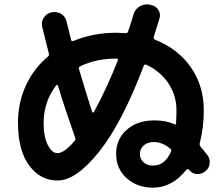

<svg xmlns="http://www.w3.org/2000/svg" viewBox="-20 -822 1040 892"><path d="M241.2 -425.8Q183.6 -350.6 182.6 -252.9Q182.6 -186.5 202.1 -148.4Q221.7 -110.4 247.1 -110.4Q278.3 -110.4 328.1 -168.9Q332 -174.8 329.1 -182.6Q278.3 -327.1 249 -424.8Q248 -427.7 245.1 -427.7Q242.2 -427.7 241.2 -425.8ZM519.5 -549.8Q426.8 -549.8 351.6 -513.7Q344.7 -510.7 346.7 -502Q377 -398.4 408.2 -301.8Q409.2 -299.8 411.6 -299.3Q414.1 -298.8 416 -300.8Q474.6 -408.2 527.3 -541Q529.3 -549.8 523.4 -549.8ZM774.4 -118.2Q778.3 -126 771.5 -130.9Q735.4 -162.1 693.4 -162.1Q665 -162.1 647.5 -146Q629.9 -129.9 629.9 -106.9Q629.9 -84 646.5 -68.4Q663.1 -52.7 690.4 -52.7Q747.1 -52.7 774.4 -118.2ZM247.1 16.6Q167 16.6 115.2 -53.7Q63.5 -124 63.5 -252.9Q63.5 -343.8 99.6 -423.3Q135.7 -502.9 203.1 -559.6Q209 -563.5 207 -573.2Q196.3 -614.3 175.8 -698.2Q170.9 -720.7 183.6 -740.2Q196.3 -759.8 218.8 -764.6H220.7Q244.1 -769.5 264.2 -757.3Q284.2 -745.1 289.1 -721.7Q293 -706.1 300.3 -677.7Q307.6 -649.4 310.5 -636.7Q312.5 -627.9 321.3 -631.8Q414.1 -669.9 519.5 -669.9Q535.2 -669.9 564.5 -668Q572.3 -668 575.2 -675.8Q592.8 -727.5 600.6 -755.9Q607.4 -779.3 628.4 -792Q649.4 -804.7 672.9 -800.8L680.7 -798.8Q704.1 -794.9 715.8 -775.9Q727.5 -756.8 720.7 -735.4Q711.9 -706.1 694.3 -650.4Q691.4 -642.6 700.2 -637.7Q806.6 -595.7 866.7 -509.3Q926.8 -422.9 926.8 -309.6Q926.8 -227.5 908.2 -158.2Q906.2 -147.5 911.1 -141.6Q933.6 -114.3 943.4 -101.6Q957 -84 954.1 -61.5Q951.2 -39.1 932.6 -25.4Q916 -11.7 893.6 -13.7Q871.1 -15.6 858.4 -33.2Q852.5 -39.1 846.7 -34.2Q780.3 49.8 690.4 49.8Q617.2 49.8 568.4 5.9Q519.5 -38.1 519.5 -107.4Q519.5 -175.8 568.8 -219.2Q618.2 -262.7 697.3 -262.7Q751 -262.7 790 -245.1Q797.9 -241.2 797.9 -249Q799.8 -287.1 799.8 -309.6Q799.8 -378.9 762.2 -435.1Q724.6 -491.2 659.2 -521.5Q650.4 -524.4 647.5 -515.6Q547.9 -252 440.9 -117.7Q334 16.6 247.1 16.6Z"/></svg>

Font: Rounded Mgen+ 1m bold
Style: Bold
Weight: 700
Designer: [Source Han Sans]
Ryoko NISHIZUKA  (kana & ideographs); Paul D. Hunt (Latin, Greek & Cyrillic); Wenlong ZHANG  (bopomofo
Version: Version 1.059.20150602